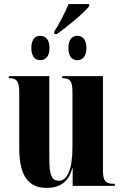

<svg xmlns="http://www.w3.org/2000/svg" viewBox="-20 -908 604 938"><path d="M245 -754V-742H258C306 -775 393 -847 416 -878V-888H315C299 -849 268 -788 245 -754ZM176 -614C200 -614 222 -630 222 -673C222 -718 200 -733 176 -733C154 -733 133 -718 133 -673C133 -630 154 -614 176 -614ZM358 -614C381 -614 402 -630 402 -673C402 -718 381 -733 358 -733C334 -733 314 -718 314 -673C314 -630 334 -614 358 -614ZM208 10C280 10 318 -27 333 -86H335V0H541V-10H537C495 -10 483 -24 483 -76V-536H284V-526H286C323 -526 334 -511 334 -458V-190C334 -83 310 -25 268 -25C233 -25 221 -52 221 -130V-536H23V-526H25C62 -526 74 -510 74 -456V-183C74 -48 120 10 208 10Z"/></svg>

Font: Noto Serif Display ExtraCondensed ExtraBold
Style: Regular
Weight: 800
Width: 2
Designer: Monotype Design Team
Foundry: Monotype Imaging Inc.
Version: Version 2.009